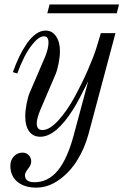

<svg xmlns="http://www.w3.org/2000/svg" viewBox="-20 -606 562 868"><path d="M502 -456.1 379.9 1Q362.3 65.4 328.6 119.4Q294.9 173.3 246.1 207.8Q197.3 242.2 144 242.2Q90.3 242.2 58.6 215.8Q26.9 189.5 26.9 144Q26.9 117.2 43 100.6Q59.1 84 81.1 84Q99.1 84 110.1 95.7Q121.1 107.4 121.1 124Q121.1 139.6 106.9 157.2Q92.8 174.8 92.8 186Q92.8 217.8 136.2 217.8Q196.8 217.8 240 166.5Q283.2 115.2 312 9.8L378.9 -238.8Q335.4 -150.9 311.5 -112.8Q232.9 12.2 162.1 12.2Q129.9 12.2 112.1 -11.7Q94.2 -35.6 94.2 -80.1Q94.2 -106 100.1 -136.5Q106 -167 113.8 -186L183.1 -347.2Q199.2 -386.7 199.2 -413.1Q199.2 -441.9 179.2 -441.9Q157.7 -441.9 133.1 -413.3Q108.4 -384.8 90.3 -348.9Q72.3 -313 58.1 -273.9L38.1 -279.8Q51.8 -317.9 67.1 -349.9Q82.5 -381.8 101.3 -409.2Q120.1 -436.5 141.8 -452.1Q163.6 -467.8 186 -467.8Q215.8 -467.8 233.4 -441.9Q251 -416 251 -375Q251 -350.6 245.1 -320.1Q239.3 -289.6 231 -270L162.1 -108.9Q146 -69.3 146 -48.8Q146 -18.1 171.9 -18.1Q204.1 -18.1 243.9 -61.8Q283.7 -105.5 317.6 -168.2Q351.6 -231 377.4 -290Q403.3 -349.1 416 -390.1L436 -456.1ZM507.8 -545.9H193.8L204.1 -585.9H518.1Z"/></svg>

Font: Flanker Steampunk
Style: Italic
Weight: 400
Italic angle: -12°
Designer: Alexey Kryukov, Leonardo Di Lena
Foundry: Alexey Kryukov, Leonardo Di Lena
Version: 1.210